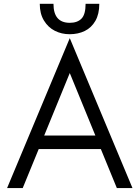

<svg xmlns="http://www.w3.org/2000/svg" viewBox="-20 -958 711 978"><path d="M335.4 -763.7 654.8 0H575.2L493.7 -198.7H177.2L95.7 0H16.1ZM465.8 -267.6 335.4 -585.9 205.1 -267.6ZM182.6 -938.5H252.4Q252.4 -841.8 335.4 -841.8Q374.5 -841.8 395.3 -863.3Q416 -884.8 416 -938.5H485.8Q485.8 -886.2 465.8 -851.6Q445.8 -816.9 411.9 -800.3Q377.9 -783.7 334.5 -783.7Q293.9 -783.7 259.5 -801Q225.1 -818.4 203.9 -853.3Q182.6 -888.2 182.6 -938.5Z"/></svg>

Font: Glacial Indifference
Style: Regular
Weight: 400
Designer: Alfredo Marco Pradil
Foundry: Alfredo Marco Pradil
Version: Version 1.312